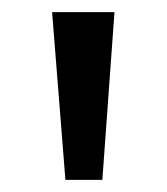

<svg xmlns="http://www.w3.org/2000/svg" viewBox="-20 -725 275 317"><path d="M88 -428 66 -705H169L149 -428Z"/></svg>

Font: Nunito Sans 7pt
Style: Regular
Weight: 400
Designer: Vernon Adams
Foundry: Vernon Adams
Version: Version 3.101;gftools[0.9.27]